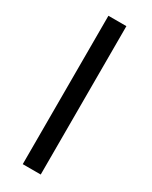

<svg xmlns="http://www.w3.org/2000/svg" viewBox="-192 -771 644 815"><g transform="rotate(30 130.5 -363.5)"><path d="M167.6 -727.3V0H79.5V-727.3Z"/></g></svg>

Font: Inter UI
Style: Regular
Weight: 400
Designer: Rasmus Andersson
Foundry: rsms
Version: Version 2.2